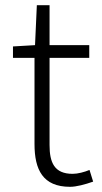

<svg xmlns="http://www.w3.org/2000/svg" viewBox="-20 -707 392 740"><path d="M250 13C274 13 308 4 339 -7L325 -52C306 -44 280 -37 260 -37C189 -37 171 -81 171 -148V-484H324V-533H171V-687H122L115 -533L30 -528V-484H113V-152C113 -53 145 13 250 13Z"/></svg>

Font: Spoqa Han Sans Neo Light
Style: Regular
Weight: 300
Designer: [Spoqa Han Sans Neo] Dong-huui Kim ___ Younghwa Kang ___ Yujin Lee ___ [Noto Sans] Ryoko NISHIZUKA ____ (kana & ideograp
Foundry: Spoqa (http://www.spoqa-han-sans.com)
Version: Version 1.100;hotconv 1.0.109;makeotfexe 2.5.65596